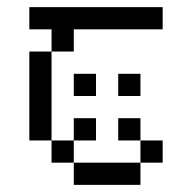

<svg xmlns="http://www.w3.org/2000/svg" viewBox="-20 -395 540 540"><path d="M437.5 62.5V0H375V62.5H187.5V125H375V62.5ZM250 0V-62.5H187.5V0H125V62.5H187.5V0ZM250 -125V-187.5H187.5V-125ZM375 -125V-187.5H312.5V-125ZM437.5 -312.5V-375H62.5V-312.5H125V-250H62.5Q62.5 -250 62.5 0H125Q125 0 125 -250H187.5V-312.5ZM375 0V-62.5H312.5V0Z"/></svg>

Font: BFUnifontExMono
Style: Regular
Weight: 500
Version: Version 15.0.06